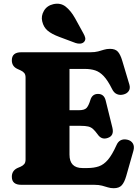

<svg xmlns="http://www.w3.org/2000/svg" viewBox="-20 -976 740 1014"><path d="M42.5 -657.5Q42.5 -700 92.5 -700H456.5Q481.5 -700 498.2 -704.5Q515 -709 529.2 -713.5Q543.5 -718 561 -718Q589 -718 602.5 -703Q616 -688 626 -654L663.5 -528.5Q669 -509 659.8 -495.2Q650.5 -481.5 632 -477Q614 -472 597.8 -478.8Q581.5 -485.5 571.5 -506.5Q549 -551.5 527.8 -574Q506.5 -596.5 482.8 -604.2Q459 -612 428 -612H347V-394H397Q426 -394 437 -405.8Q448 -417.5 457 -447Q466.5 -480 497.5 -480Q529.5 -480 538 -445.5L573.5 -302Q584 -259 549 -247.5Q516.5 -236 496 -266Q482.5 -284.5 471.5 -294.5Q460.5 -304.5 445.5 -308Q430.5 -311.5 405 -311.5H347V-159.5Q347 -88.5 416 -88.5H440.5Q476 -88.5 502 -97.5Q528 -106.5 550 -132.2Q572 -158 594.5 -208Q610.5 -246.5 651.5 -238.5Q672.5 -234 681.8 -218.2Q691 -202.5 684.5 -179.5L646.5 -46Q637 -13 623 2.5Q609 18 580.5 18Q564 18 549.8 13.5Q535.5 9 518.8 4.5Q502 0 477 0H92.5Q42.5 0 42.5 -42.5Q42.5 -74.5 72 -88.5L89.5 -96Q101.5 -101.5 108.2 -109.8Q115 -118 115 -134V-566Q115 -582 108.2 -590.2Q101.5 -598.5 89.5 -604L72 -612Q42.5 -625.5 42.5 -657.5ZM376 -880.5 420.5 -799.5Q427.5 -787.5 430 -776.5Q432.5 -765.5 425 -756Q417.5 -747 404.5 -745.8Q391.5 -744.5 379 -749L293.5 -781Q253 -796 231.5 -814.2Q210 -832.5 203 -863Q196 -891 211.8 -918.5Q227.5 -946 261.5 -954Q299.5 -962.5 326.8 -941Q354 -919.5 376 -880.5Z"/></svg>

Font: Fraunces 9pt Soft Black
Style: Regular
Weight: 900
Version: Version 1.000;[b76b70a41]